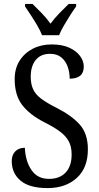

<svg xmlns="http://www.w3.org/2000/svg" viewBox="-20 -951 508 981"><path d="M223 10Q130 10 85 -28Q40 -66 40 -128Q40 -159 58 -177.5Q76 -196 107 -196Q110 -127 141 -82Q172 -37 230 -37Q285 -37 315.5 -69.5Q346 -102 346 -162Q346 -202 331 -229.5Q316 -257 285.5 -279.5Q255 -302 207 -326Q131 -365 93 -415Q55 -465 55 -547Q55 -601 80 -640.5Q105 -680 147.5 -702Q190 -724 244 -724Q297 -724 333.5 -707.5Q370 -691 389 -665Q408 -639 408 -611Q408 -579 389.5 -564Q371 -549 336 -549Q336 -582 325.5 -611Q315 -640 293 -658Q271 -676 236 -676Q188 -676 162.5 -644.5Q137 -613 137 -559Q137 -522 149 -495.5Q161 -469 190 -447Q219 -425 269 -400Q346 -361 387.5 -314.5Q429 -268 429 -188Q429 -93 372 -41.5Q315 10 223 10ZM195 -771Q186 -794 170.5 -820.5Q155 -847 138 -873Q121 -899 108 -918V-931H146Q169 -909 194 -883Q219 -857 238 -830Q258 -857 283 -883Q308 -909 331 -931H369V-918Q355 -899 338.5 -873Q322 -847 306.5 -820.5Q291 -794 282 -771Z"/></svg>

Font: Noto Serif Tamil Condensed
Style: Regular
Weight: 400
Width: 3
Designer: Indian Type Foundry, Tom Grace, and the Monotype Design Team
Foundry: Monotype Imaging Inc.
Version: Version 2.004; ttfautohint (v1.8.4.7-5d5b)